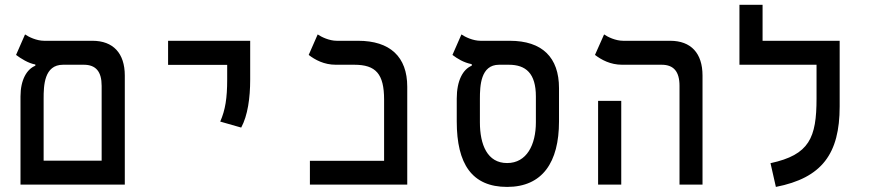

<svg xmlns="http://www.w3.org/2000/svg" viewBox="-20 -752 3556 782"><path d="M63.5 0H488.3V-444.3C488.3 -535.2 440.9 -585.9 356.4 -585.9H159.7C128.9 -585.9 96.7 -601.6 82 -611.8L45.4 -528.3C64.9 -513.7 95.7 -494.1 124 -489.3V-484.4C89.4 -470.2 63.5 -427.2 63.5 -359.4ZM236.8 -488.3H321.3C370.1 -488.3 394 -460.9 394 -402.3V-97.7H157.7V-350.1C157.7 -403.3 159.7 -488.3 236.8 -488.3Z M962.4 -232.4C988.8 -281.2 999 -352.5 999 -428.2V-585.9H664.6V-487.8H905.3V-428.2C905.3 -352.5 897.9 -304.7 877 -256.8Z M1242.2 0H1638.7V-398.9C1638.7 -520.5 1568.8 -585.9 1438.5 -585.9H1351.6C1320.8 -585.9 1288.6 -601.6 1273.9 -611.8L1237.3 -528.3C1263.2 -508.3 1299.8 -488.3 1347.7 -488.3H1422.9C1510.7 -488.3 1544.4 -451.2 1544.4 -346.2V-97.2H1242.2Z M2045.4 9.3C2189.5 9.3 2256.8 -91.3 2256.8 -257.3V-393.1C2256.8 -518.1 2188.5 -585.9 2056.2 -585.9H1937C1906.2 -585.9 1874 -601.6 1859.4 -611.8L1822.8 -528.3C1842.8 -513.2 1868.2 -497.1 1901.4 -490.7V-484.4C1865.2 -469.7 1840.3 -423.3 1840.3 -350.6V-257.3C1840.3 -84 1902.3 9.3 2045.4 9.3ZM2045.4 -87.9C1964.8 -87.9 1934.6 -162.6 1934.6 -253.9V-349.6C1934.6 -402.3 1937.5 -488.3 2012.7 -488.3H2052.2C2122.1 -488.3 2162.6 -453.1 2162.6 -358.9V-253.9C2162.6 -162.6 2125.5 -87.9 2045.4 -87.9Z M2747.6 0H2841.3V-444.3C2841.3 -535.2 2794.4 -585.9 2709.5 -585.9H2518.1C2486.8 -585.9 2455.1 -601.6 2440.4 -611.8L2403.3 -528.3C2429.7 -508.3 2465.8 -488.3 2514.2 -488.3H2674.8C2723.6 -488.3 2747.6 -460.9 2747.6 -402.3ZM2416 0H2510.3V-341.3H2416Z M3399.9 -585.9H3085.9V-732.4H2991.7V-488.3H3305.7V-351.1C3305.7 -190.9 3276.9 -121.6 3118.2 -87.4L3140.1 9.3C3327.6 -27.3 3399.9 -125.5 3399.9 -318.4Z"/></svg>

Font: CaskaydiaCove Nerd Font
Style: Regular
Weight: 400
Designer: Aaron Bell
Foundry: Saja Typeworks
Version: Version 2111.1;Nerd Fonts 2.3.3